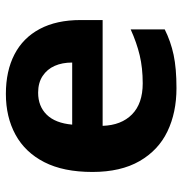

<svg xmlns="http://www.w3.org/2000/svg" viewBox="-4 -592 606 637"><g transform="rotate(-90 298.5 -273.0)"><path d="M306 -556Q382 -556 437 -527.5Q492 -499 521.5 -443.5Q551 -388 551 -308V-235H200Q202 -173 238 -137.5Q274 -102 341 -102Q392 -102 434 -112Q476 -122 520 -142V-29Q480 -9 435.5 0.5Q391 10 325 10Q244 10 181.5 -20Q119 -50 83 -112.5Q47 -175 47 -269Q47 -365 79.5 -428.5Q112 -492 170.5 -524Q229 -556 306 -556ZM310 -449Q265 -449 237 -420.5Q209 -392 204 -336H410Q410 -369 399 -394Q388 -419 365.5 -434Q343 -449 310 -449Z"/></g></svg>

Font: Noto Sans Khmer
Style: Bold
Weight: 700
Version: Version 2.003